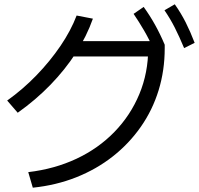

<svg xmlns="http://www.w3.org/2000/svg" viewBox="-20 -871 923 891"><path d="M111.1 -72.2Q233.3 -86.7 335 -134.4Q436.7 -182.2 511.1 -258.9Q585.6 -335.6 626.7 -434.4Q667.8 -533.3 667.8 -646.7L701.1 -608.9H294.4V-680H733.3L744.4 -663.3V-646.7Q744.4 -544.4 716.1 -452.2Q687.8 -360 633.3 -282.2Q578.9 -204.4 503.3 -145Q427.8 -85.6 333.9 -48.3Q240 -11.1 132.2 0ZM13.3 -404.4Q86.7 -456.7 149.4 -521.7Q212.2 -586.7 260.6 -657.8Q308.9 -728.9 335.6 -798.9L411.1 -784.4Q382.2 -702.2 332.2 -625Q282.2 -547.8 214.4 -477.8Q146.7 -407.8 62.2 -347.8ZM695.6 -636.7Q672.2 -688.9 648.9 -728.9Q625.6 -768.9 600 -806.7L646.7 -838.9Q675.6 -798.9 699.4 -756.1Q723.3 -713.3 744.4 -663.3ZM834.4 -647.8Q812.2 -701.1 791.1 -742.8Q770 -784.4 743.3 -823.3L791.1 -851.1Q820 -810 841.7 -767.2Q863.3 -724.4 883.3 -672.2Z"/></svg>

Font: Paperlogy 4 Regular
Style: Regular
Weight: 400
Designer: redesigned by Lee Juim, glyphs from Gmarket Sans & Montserrat
Foundry: PT&
Version: Version 1.001